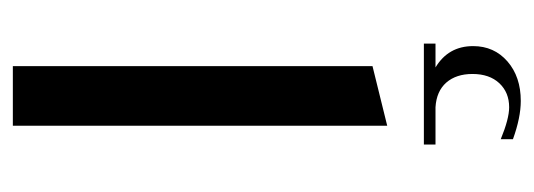

<svg xmlns="http://www.w3.org/2000/svg" viewBox="-286 -545 831 299"><g transform="rotate(90 129.5 -395.5)"><path d="M147 -658.2H205.1V-640.1H47.9V-658.2H85Q51.8 -678.2 51.8 -716.8Q51.8 -749.5 75.7 -770.3Q99.6 -791 137.2 -791Q163.1 -791 196.8 -778.8V-759.8Q165 -772.9 147 -772.9Q124 -772.9 109.6 -757.6Q95.2 -742.2 95.2 -715.8Q95.2 -690.4 108.6 -675Q122.1 -659.7 147 -658.2ZM83 -560.1 175.8 -583V0H83Z"/></g></svg>

Font: Wesal
Style: Regular
Weight: 300
Designer: Ahmed zaza
Foundry: Ahmed zaza
Version: Version 2.01